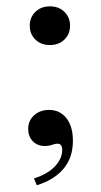

<svg xmlns="http://www.w3.org/2000/svg" viewBox="-20 -447 311 592"><path d="M93.5 124.2 84.7 103.2Q127.4 89.5 149.6 65.7Q171.8 41.9 171.8 15.3Q171.8 -4 157.3 -4Q150 -4 140.3 -0.4Q130.6 3.2 118.5 3.2Q95.2 3.2 81 -11.7Q66.9 -26.6 66.9 -49.2Q66.9 -75 85.1 -91.5Q103.2 -108.1 131.5 -108.1Q164.5 -108.1 184.7 -82.7Q204.8 -57.3 204.8 -12.9Q204.8 38.7 176.2 73Q147.6 107.3 93.5 124.2ZM133.9 -308.1Q106.5 -308.1 89.1 -325Q71.8 -341.9 71.8 -367.7Q71.8 -393.5 89.1 -410.5Q106.5 -427.4 133.9 -427.4Q161.3 -427.4 178.6 -410.5Q196 -393.5 196 -367.7Q196 -341.9 178.6 -325Q161.3 -308.1 133.9 -308.1Z"/></svg>

Font: Playfair 5pt SemiExpanded Light
Style: Regular
Weight: 400
Version: Version 2.203